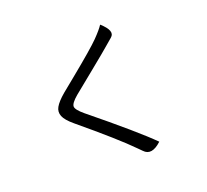

<svg xmlns="http://www.w3.org/2000/svg" viewBox="-139 -975 1279 1184"><g transform="rotate(-20 500.0 -383.5)"><path d="M630 -804Q704 -738 665 -706L664 -705Q637 -683 616 -664Q596 -646 483 -554Q371 -463 349 -445Q304 -407 304 -385Q304 -364 352 -324Q625 -102 726 -1Q655 65 611 17L586 -8Q495 -101 271 -287Q223 -327 211 -357Q199 -388 215 -416Q231 -445 278 -485Q292 -497 365 -556Q523 -685 568 -731Q613 -777 630 -804Z"/></g></svg>

Font: Swei Toothpaste CJK TC
Style: Regular
Weight: 400
Version: Version 1.0